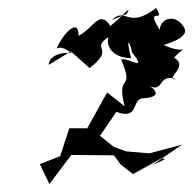

<svg xmlns="http://www.w3.org/2000/svg" viewBox="-20 -751 485 482"><path d="M298 -716C313 -743 289 -710 257 -686C229 -728 216 -681 177 -661C179 -706 141 -672 122 -629C140 -639 159 -613 172 -614C157 -622 105 -621 102 -588L158 -622L205 -580C272 -633 205 -625 252 -658C245 -629 270 -605 309 -605C294 -667 308 -642 311 -620C352 -568 303 -607 284 -602C320 -517 270 -572 293 -484L249 -519L199 -429H154L131 -359L80 -339L104 -289L159 -362L266 -361L283 -338L314 -314L386 -354L394 -351L363 -337L437 -388L355 -366L297 -371L266 -382L231 -410L272 -470C329 -450 310 -498 336 -504C391 -506 369 -530 350 -537C395 -514 373 -569 424 -552C389 -551 457 -584 417 -606C453 -647 451 -610 391 -638C425 -649 449 -661 444 -678C426 -717 383 -709 381 -676C342 -738 398 -689 372 -731C301 -676 296 -735 261 -701Z"/></svg>

Font: Asimov Aggro
Style: It
Weight: 500
Designer: Google
Version: Version 2.000980; 2014